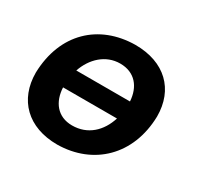

<svg xmlns="http://www.w3.org/2000/svg" viewBox="-115 -625 789 768"><g transform="rotate(30 279.0 -241.0)"><path d="M523 -287C523 -412 441 -492 305 -492C138 -490 20 -380 15 -197C15 -72 97 10 233 10C398 8 519 -106 523 -287ZM290 -397C358 -397 395 -350 399 -285H151C173 -349 223 -397 290 -397ZM246 -86C178 -86 142 -135 139 -200H388C367 -133 318 -86 246 -86Z"/></g></svg>

Font: Cantarell
Style: BoldOblique
Weight: 700
Italic angle: -8°
Designer: Dave Crossland
Version: Version 0.024